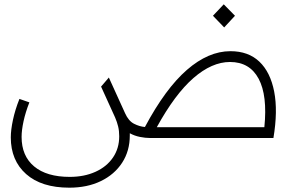

<svg xmlns="http://www.w3.org/2000/svg" viewBox="-20 -639 1367 889"><path d="M301 230Q172 230 101 167Q30 104 30 -3Q30 -37 40 -84Q50 -131 70 -181L116 -165Q98 -119 89 -77.5Q80 -36 80 -5Q80 83 138 131.5Q196 180 303 180Q370 180 422 156.5Q474 133 503 90.5Q532 48 532 -8Q532 -33 527 -53.5Q522 -74 513 -95L448 -238L484 -280L559 -115Q575 -79 600.5 -66Q626 -53 651 -51Q746 -229 845.5 -315.5Q945 -402 1047 -402Q1130 -402 1181 -353.5Q1232 -305 1249.5 -215Q1267 -125 1246 0H675Q653 0 628 -5Q603 -10 581 -22Q581 -16 581 -12Q581 60 545.5 114.5Q510 169 447 199.5Q384 230 301 230ZM1045 -352Q961 -352 875.5 -277.5Q790 -203 706 -50H1204Q1219 -197 1177.5 -274.5Q1136 -352 1045 -352ZM1018 -512 966 -566 1016 -619 1068 -566Z"/></svg>

Font: Readex Pro ExtraLight
Style: Regular
Weight: 200
Designer: Bonnie Shaver-Troup, Thomas Jockin
Foundry: Lexend
Version: Version 1.203; ttfautohint (v1.8.3)